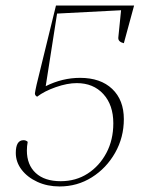

<svg xmlns="http://www.w3.org/2000/svg" viewBox="-20 -661 528 693"><path d="M195 12Q151 12 115 -4.5Q79 -21 58 -48.5Q37 -76 37 -109Q37 -155 65 -155Q74 -155 80 -149Q77 -133 77 -118Q77 -66 109 -36.5Q141 -7 199 -7Q254 -7 296.5 -34.5Q339 -62 364 -109Q389 -156 389 -216Q389 -282 353 -321.5Q317 -361 257 -361Q223 -361 181.5 -346.5Q140 -332 114 -312Q106 -316 106 -324Q106 -327 108 -336Q110 -345 112 -355L182 -641H464L427 -505Q406 -510 407 -525L417 -624L186 -612L145 -350Q205 -380 269 -380Q343 -380 385 -340Q427 -300 427 -231Q427 -165 395.5 -109.5Q364 -54 311.5 -21Q259 12 195 12Z"/></svg>

Font: Petrona Thin
Style: Italic
Weight: 100
Italic angle: -9°
Designer: Ringo R. Seeber
Foundry: Ringo R. Seeber
Version: Version 2.001; ttfautohint (v1.8.3)